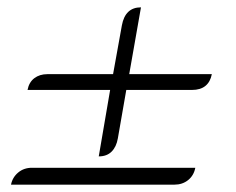

<svg xmlns="http://www.w3.org/2000/svg" viewBox="-20 -502 644 523"><path d="M280 -257H55Q59 -278 73.5 -289Q88 -300 109 -300H288L312 -433Q321 -482 364 -482L332 -300H557Q553 -279 539.5 -268Q526 -257 503 -257H324L301 -125Q297 -102 284 -89Q271 -76 249 -76ZM67 -45H512Q508 -24 492.5 -11.5Q477 1 455 1H10Q14 -19 29.5 -32Q45 -45 67 -45Z"/></svg>

Font: K2D Thin
Style: Italic
Weight: 100
Italic angle: -10°
Designer: Katatrad Aksorn Co.,Ltd.
Foundry: Cadson Demak Co.,Ltd.
Version: Version 1.000; ttfautohint (v1.6)